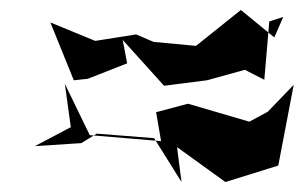

<svg xmlns="http://www.w3.org/2000/svg" viewBox="-20 -454 609 385"><path d="M517 -230 480 -210 357 -246 293 -229 303 -171 160 -183 110 -286 122 -199 50 -161 143 -167 174 -186 289 -177 344 -89 335 -159 432 -89 538 -122 569 -284ZM548 -420 530 -379 463 -434 373 -362 288 -370 253 -385 171 -372 81 -409 128 -293 156 -296 235 -327 226 -374 309 -282 395 -293 471 -314 510 -294 520 -411Z"/></svg>

Font: Charger Distortion
Style: 2It
Weight: 400
Designer: Jasper
Foundry: Cannot Into Space Fonts
Version: Version 0.98